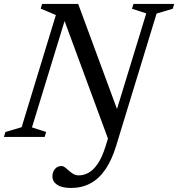

<svg xmlns="http://www.w3.org/2000/svg" viewBox="-39 -696 906 976"><path d="M564.5 -118 521.5 40 277.5 -621 297.5 -616 123.5 -48.5 195.5 -25 188 0H-19L-11.5 -25L71 -49.5L245 -619.5L168 -652L175 -676H358.5ZM552 43.5Q529.5 117.5 496.5 165.5Q463.5 213.5 420 236.5Q376.5 259.5 321.5 259.5Q275.5 259.5 251.5 243.2Q227.5 227 227.5 200Q227.5 179 240 163.5Q252.5 148 273.5 148Q282.5 148 291.8 155Q301 162 311.2 171.5Q321.5 181 333.8 188.2Q346 195.5 362 195.5Q386.5 195.5 411 182.2Q435.5 169 457.8 136.5Q480 104 498 46.5L704.5 -628L632 -651.5L639.5 -676H846.5L839 -651.5L757 -627Z"/></svg>

Font: Newsreader 16pt Medium
Style: Italic
Weight: 500
Italic angle: -17°
Designer: Hugues Gentile
Foundry: Production Type
Version: Version 1.003